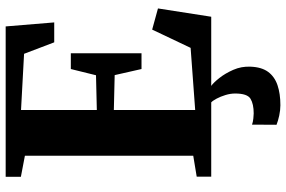

<svg xmlns="http://www.w3.org/2000/svg" viewBox="-190 -594 1033 694"><g transform="rotate(-90 327.0 -246.5)"><path d="M111.5 -65V-673.5L35.5 -688V-743H579L593.5 -567.5H521.5L480 -676.5L277 -687.5V-413.5L402.5 -416.5L425 -507.5H482V-252H425L403 -349L277 -352V-58L501.5 -74.5L567.5 -213.5L644 -192.5L614 0H36V-52.5ZM294 250Q276.5 250 256.8 245.8Q237 241.5 223.5 236L224 147.5Q234 151 246 152.2Q258 153.5 264.5 153.5Q298.5 153.5 317.5 142Q336.5 130.5 336.5 86.5Q336.5 69.5 331 51.5Q325.5 33.5 318 19.5Q310.5 5.5 304.5 0H345H364Q375.5 8 392.2 29Q409 50 422 79.5Q435 109 433.5 142Q432 182 414.8 205.5Q397.5 229 366.8 239.5Q336 250 294 250Z"/></g></svg>

Font: Merriweather 48pt ExtraBold
Style: Regular
Weight: 800
Version: Version 2.100